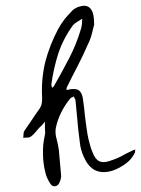

<svg xmlns="http://www.w3.org/2000/svg" viewBox="-20 -647 495 674"><path d="M288.1 -490.2Q271.5 -452.1 252.9 -416Q233.4 -378.9 215.8 -342.8Q213.9 -339.8 213.9 -336.9Q212.9 -334 212.9 -331.1Q214.8 -331.1 217.8 -332Q220.7 -332 222.7 -333Q244.1 -336.9 254.9 -331.1Q266.6 -324.2 270.5 -303.7Q275.4 -271.5 278.3 -239.3Q282.2 -207 287.1 -175.8Q290 -159.2 294.9 -142.6Q298.8 -125 305.7 -110.4Q314.5 -87.9 328.1 -81.1Q342.8 -74.2 365.2 -82Q384.8 -87.9 404.3 -97.7Q422.9 -108.4 442.4 -117.2Q445.3 -119.1 448.2 -120.1Q452.1 -121.1 455.1 -122.1Q454.1 -119.1 454.1 -116.2Q455.1 -113.3 453.1 -110.4Q439.5 -81.1 404.3 -61.5Q370.1 -41 337.9 -43Q317.4 -44.9 303.7 -55.7Q289.1 -67.4 280.3 -84Q266.6 -109.4 261.7 -135.7Q257.8 -163.1 254.9 -190.4Q252.9 -215.8 250 -242.2Q248 -268.6 245.1 -293.9Q245.1 -297.9 242.2 -301.8Q240.2 -304.7 238.3 -308.6Q235.4 -305.7 231.4 -304.7Q227.5 -303.7 225.6 -299.8Q207 -277.3 194.3 -251Q181.6 -225.6 175.8 -197.3Q172.9 -178.7 178.7 -159.2Q183.6 -140.6 186.5 -121.1Q188.5 -99.6 190.4 -77.1Q192.4 -55.7 194.3 -34.2Q195.3 -27.3 193.4 -20.5Q192.4 -13.7 189.5 -7.8Q184.6 4.9 173.8 6.8Q172.9 6.8 170.9 6.8Q162.1 6.8 156.2 -2.9Q150.4 -11.7 146.5 -20.5Q141.6 -30.3 139.6 -40Q130.9 -74.2 130.9 -107.4Q129.9 -140.6 137.7 -173.8Q137.7 -175.8 137.7 -176.8Q138.7 -177.7 138.7 -178.7Q138.7 -188.5 137.7 -199.2Q137.7 -210 137.7 -219.7Q131.8 -212.9 126 -206.1Q119.1 -200.2 113.3 -193.4Q107.4 -186.5 101.6 -179.7Q95.7 -172.9 88.9 -168Q84 -164.1 76.2 -164.1Q68.4 -164.1 61.5 -163.1Q62.5 -168.9 62.5 -175.8Q62.5 -182.6 65.4 -187.5Q78.1 -206.1 90.8 -224.6Q103.5 -244.1 116.2 -261.7Q123 -270.5 126 -281.2Q127.9 -291 127.9 -302.7Q124 -367.2 138.7 -428.7Q154.3 -489.3 184.6 -545.9Q194.3 -563.5 207 -580.1Q220.7 -596.7 234.4 -610.4Q241.2 -617.2 252.9 -622.1Q263.7 -626 274.4 -627Q292 -627 301.8 -611.3Q310.5 -596.7 310.5 -560.5Q307.6 -548.8 302.7 -529.3Q297.9 -509.8 288.1 -490.2ZM163.1 -338.9Q165 -339.8 167 -341.8Q168.9 -343.8 169.9 -345.7Q197.3 -393.6 222.7 -442.4Q248 -491.2 263.7 -543.9Q266.6 -552.7 267.6 -562.5Q267.6 -571.3 268.6 -581.1Q259.8 -575.2 251 -570.3Q242.2 -565.4 236.3 -558.6Q202.1 -511.7 184.6 -459Q168 -407.2 160.2 -350.6Q160.2 -347.7 161.1 -344.7Q162.1 -341.8 163.1 -338.9Z"/></svg>

Font: Yuremane_body
Style: Regular
Weight: 400
Version: Version 1.0